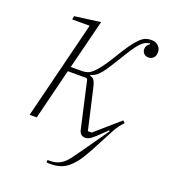

<svg xmlns="http://www.w3.org/2000/svg" viewBox="-129 -613 785 888"><g transform="rotate(20 263.0 -168.5)"><path d="M173 -482H87L90 -499L217 -516L156 -273H211Q225 -273 237.5 -277Q250 -281 263.5 -293.5Q277 -306 293.5 -328Q310 -350 332 -386Q357 -428 375.5 -454Q394 -480 408.5 -494Q423 -508 436 -513Q449 -518 465 -518Q485 -518 498.5 -506Q512 -494 512 -474Q512 -457 502.5 -447Q493 -437 478 -437Q464 -437 455.5 -446Q447 -455 447 -466Q447 -478 452.5 -485.5Q458 -493 465 -497L464 -501Q451 -499 440.5 -494Q430 -489 417.5 -475.5Q405 -462 389.5 -438.5Q374 -415 351 -377Q331 -344 317.5 -324Q304 -304 293 -293Q282 -282 273 -277Q264 -272 254 -269V-266Q267 -263 274 -253.5Q281 -244 287 -218L332 -21H351L469 -124L479 -114Q457 -91 442 -64Q427 -37 407 2Q379 57 359 90Q339 123 320 141Q300 162 276.5 171.5Q253 181 221 181Q216 181 211.5 181Q207 181 202 180V168H213Q234 168 249.5 162.5Q265 157 278 146.5Q291 136 302.5 121Q314 106 327 87L427 -55L423 -58L397 -33Q374 -10 359 1Q344 12 330 12Q319 12 311 6Q303 0 299 -15L247 -245L241 -250H150L88 0H53Z"/></g></svg>

Font: IBM Plex Serif ExtraLight
Style: Italic
Weight: 200
Italic angle: -14°
Designer: Mike Abbink, Paul van der Laan, Pieter van Rosmalen
Foundry: Bold Monday
Version: Version 2.5